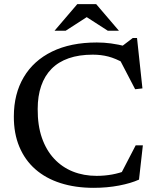

<svg xmlns="http://www.w3.org/2000/svg" viewBox="-20 -891 750 922"><path d="M444 -46.5Q482 -46.5 518 -53Q554 -59.5 591 -74L555.5 -46.5L631.5 -193H666L647.5 -28.5Q609 -11 551.8 0Q494.5 11 429.5 11Q341.5 11 270.5 -11.8Q199.5 -34.5 149.5 -78.5Q99.5 -122.5 72.8 -186.5Q46 -250.5 46.5 -332Q46.5 -440 93.8 -520Q141 -600 230.2 -643.5Q319.5 -687 445 -687Q479.5 -687 512.8 -682.5Q546 -678 589 -667.5L556.5 -662L617.5 -708.5H638L664 -466.5L629 -462.5L547.5 -619L577 -587Q535 -610.5 500.2 -619.5Q465.5 -628.5 425.5 -628.5Q359.5 -628.5 310 -611.2Q260.5 -594 227.5 -560.5Q194.5 -527 177.8 -478.5Q161 -430 161 -367.5Q160.5 -289 181.2 -229.2Q202 -169.5 240 -128.8Q278 -88 330 -67.2Q382 -46.5 444 -46.5ZM387.5 -814.5H405.5L295.5 -743.5H242L351 -871H442L551 -743.5H497.5Z"/></svg>

Font: Newsreader 16pt 16pt Medium
Style: Regular
Weight: 500
Version: Version 1.003